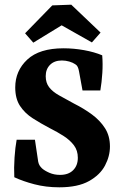

<svg xmlns="http://www.w3.org/2000/svg" viewBox="-20 -789 521 819"><path d="M449 -164Q449 -123 428 -83Q407 -43 359.5 -16.5Q312 10 233 10Q176 10 126.5 -3Q77 -16 41 -33Q39 -73 42 -117Q45 -161 51 -193H129L143 -99Q145 -90 148.5 -84Q152 -78 159 -71Q170 -61 190.5 -52Q211 -43 236 -43Q272 -43 292 -63Q312 -83 312 -116Q312 -147 295.5 -169Q279 -191 252 -208.5Q225 -226 191 -243Q153 -263 119.5 -284.5Q86 -306 65.5 -337Q45 -368 45 -416Q45 -487 96.5 -535Q148 -583 251 -583Q295 -583 339 -575Q383 -567 416 -553Q419 -517 416.5 -477.5Q414 -438 408 -403H332L317 -485Q315 -496 311.5 -503.5Q308 -511 301 -515Q291 -522 275.5 -526.5Q260 -531 244 -531Q212 -531 193.5 -512.5Q175 -494 175 -464Q175 -436 189.5 -417Q204 -398 231.5 -382.5Q259 -367 296 -347Q338 -326 372.5 -300.5Q407 -275 428 -242Q449 -209 449 -164ZM87 -647 203 -766 284 -769 409 -650 372 -608 243 -681 122 -607Z"/></svg>

Font: Yrsa
Style: Bold
Weight: 700
Version: Version 2.004